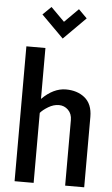

<svg xmlns="http://www.w3.org/2000/svg" viewBox="-63 -1008 613 1049"><g transform="rotate(5 243.5 -483.5)"><path d="M373 -920.4 252 -799.3 130.4 -920.9 176.3 -965.8 251 -891.1 326.7 -966.8ZM439.9 -386.2V0H335.4V-358.9Q335.4 -394 314.2 -414.8Q293 -435.5 263.7 -435.5Q234.4 -435.5 205.6 -418.2Q176.8 -400.9 162.6 -383.8V0H58.1V-739.7H162.6V-460.4Q226.1 -523.9 294.4 -523.9Q356 -523.9 396.5 -491.7Q439.9 -457 439.9 -386.2Z"/></g></svg>

Font: News Cycle
Style: Bold
Weight: 700
Version: Version 0.5.1